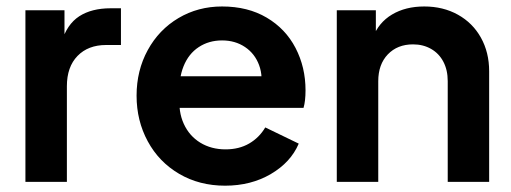

<svg xmlns="http://www.w3.org/2000/svg" viewBox="-20 -576 1619 608"><path d="M60.5 -543.5H184.2V-423.2L174.2 -440.8Q191.8 -499.2 231 -524.5Q270.2 -549.8 330.5 -549.8H363V-433.5H316Q259.2 -433.5 225.5 -398.9Q191.8 -364.2 191.8 -303V0H60.5Z M412.5 -273Q412.5 -352.8 447.9 -417.4Q483.2 -482 545.2 -518.8Q607.2 -555.5 683.2 -555.5Q764.8 -555.5 824.5 -520.2Q884.2 -485 915.9 -424.1Q947.5 -363.2 947.5 -290Q947.5 -256 941.2 -234.5H521.2V-334.5H866.8L804.5 -288Q814 -332.8 800.6 -369.4Q787.2 -406 756 -427Q724.8 -448 683.2 -448Q641.5 -448 609.4 -426.9Q577.2 -405.8 561.2 -366Q545.2 -326.2 548.8 -272Q544.5 -222 562 -183.8Q579.5 -145.5 614.2 -124.2Q649 -103 694.2 -103Q737.2 -103 769.1 -121.6Q801 -140.2 820 -172.5L926 -121.2Q900.8 -62 837.8 -25Q774.8 12 692.8 12Q611.2 12 547.2 -25.6Q483.2 -63.2 447.9 -128.5Q412.5 -193.8 412.5 -273Z M1046.5 -543.5H1170.2V-436.5L1160 -455.5Q1178.5 -504.5 1221.4 -530Q1264.2 -555.5 1323.5 -555.5Q1383.2 -555.5 1430 -529.5Q1476.8 -503.5 1502.9 -456.8Q1529 -410 1529 -350.2V0H1397.8V-319Q1397.8 -354.2 1384 -380.5Q1370.2 -406.8 1345.1 -421.1Q1320 -435.5 1288 -435.5Q1238.5 -435.5 1208.1 -403.8Q1177.8 -372 1177.8 -319V0H1046.5Z"/></svg>

Font: Trafiko Sans Variable
Style: Regular
Weight: 400
Designer: Gumpita Rahayu / Trafiko
Foundry: Tokotype / Trafiko
Version: Version 0.001;FEAKit 1.0